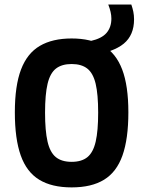

<svg xmlns="http://www.w3.org/2000/svg" viewBox="-20 -805 622 834"><path d="M291.1 9Q204.8 9 150.3 -24.4Q95.7 -57.7 70.1 -129.7Q44.5 -201.7 44.5 -317.1Q44.5 -432.5 71.3 -503Q98.1 -573.5 153 -605.7Q207.8 -637.9 291.1 -637.9Q374.9 -637.9 429.5 -605.7Q484 -573.5 510.8 -503Q537.6 -432.5 537.6 -317.1Q537.6 -201.7 512 -129.7Q486.5 -57.7 432.1 -24.4Q377.8 9 291.1 9ZM291.1 -102Q334.8 -102 359.9 -122.6Q385 -143.3 395.7 -190.1Q406.4 -236.9 406.4 -315.6Q406.4 -395.1 395.5 -441.2Q384.5 -487.3 359.2 -507.1Q334 -526.9 291.1 -526.9Q248.4 -526.9 223 -507.1Q197.7 -487.3 186.7 -441.2Q175.7 -395.1 175.7 -315.6Q175.7 -236.9 186.5 -190.1Q197.2 -143.3 222.4 -122.6Q247.7 -102 291.1 -102ZM373.8 -563.4V-627Q421.9 -637.7 442.8 -662.1Q463.8 -686.6 463.8 -724.4Q463.8 -738.5 460.3 -753.5Q456.8 -768.5 450.3 -785.3H550.4Q556 -769.2 559.2 -753.8Q562.3 -738.4 562.3 -720.8Q562.3 -652.5 517.6 -615.4Q472.9 -578.4 373.8 -563.4Z"/></svg>

Font: Anaheim
Style: Regular
Weight: 400
Designer: Vernon Adams
Foundry: Vernon Adams
Version: Version 2.001